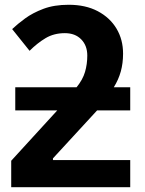

<svg xmlns="http://www.w3.org/2000/svg" viewBox="-20 -785 610 805"><path d="M268 -765Q339 -765 390 -738Q441 -711 468.5 -665Q496 -619 496 -560Q496 -520 486.5 -485.5Q477 -451 457 -419H526V-322H387L202 -121V-114H526V0H27V-111L220 -322H44V-419H301Q327 -451 336.5 -483.5Q346 -516 346 -552Q346 -594 320.5 -620Q295 -646 252 -646Q206 -646 171 -625Q136 -604 104 -572L31 -663Q53 -684 85 -707.5Q117 -731 162 -748Q207 -765 268 -765Z"/></svg>

Font: Noto IKEA Arabic
Style: Bold
Weight: 700
Designer: Monotype Design Team
Foundry: Monotype Imaging Inc.
Version: Version 1.200